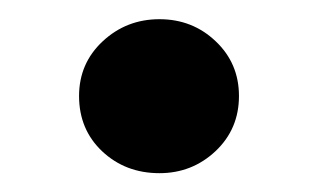

<svg xmlns="http://www.w3.org/2000/svg" viewBox="-20 -184 338 204"><path d="M64 -82Q64 -116.7 89.1 -140.1Q114.3 -163.6 149.4 -163.6Q184.6 -163.6 209.2 -140.1Q233.9 -116.7 233.9 -82Q233.9 -46.9 209 -23.4Q184.1 0 149.4 0Q113.3 0 88.6 -23.2Q64 -46.4 64 -82Z"/></svg>

Font: Vazirmatn RD UI
Style: Bold
Weight: 700
Designer: Saber Rastikerdar
Foundry: Saber Rastikerdar
Version: Version 33.003